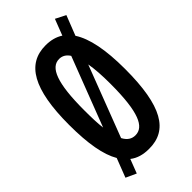

<svg xmlns="http://www.w3.org/2000/svg" viewBox="-232 -736 839 839"><g transform="rotate(-45 187.5 -316.5)"><path d="M74 49 99 -16C123 3 153 11 188 11C304 12 361 -81 361 -310C361 -430 344 -514 310 -566L346 -658L299 -682L270 -607C247 -622 220 -629 188 -629C73 -629 15 -532 15 -310C15 -193 30 -112 60 -61L26 27ZM107 -310C107 -477 135 -545 188 -545C207 -545 223 -536 235 -517L112 -197C108 -227 107 -265 107 -310ZM188 -73C166 -73 148 -84 135 -109L261 -438C267 -405 270 -362 270 -310C270 -133 240 -73 188 -73Z"/></g></svg>

Font: Inconsolata Condensed
Style: Bold
Weight: 700
Width: 3
Monospace: yes
Designer: Raph Levien, Cyreal, Brenton Simpson
Foundry: Raph Levien, Cyreal, Google
Version: Version 3.100